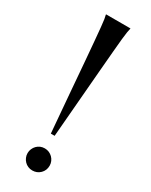

<svg xmlns="http://www.w3.org/2000/svg" viewBox="-188 -741 622 792"><g transform="rotate(30 122.5 -345.0)"><path d="M69.8 -43Q69.8 -53.7 74 -63.2Q78.1 -72.8 85 -79.8Q91.8 -86.9 101.3 -91.1Q110.8 -95.2 122.1 -95.2Q133.3 -95.2 142.8 -91.1Q152.3 -86.9 159.4 -79.8Q166.5 -72.8 170.7 -63.2Q174.8 -53.7 174.8 -43Q174.8 -20.5 159.7 -5.4Q144.5 9.8 122.1 9.8Q110.8 9.8 101.3 5.6Q91.8 1.5 85 -5.6Q78.1 -12.7 74 -22.2Q69.8 -31.7 69.8 -43ZM112.8 -160.2Q103.5 -270 96.9 -350.6Q90.3 -431.2 85.7 -488.8Q81.1 -546.4 77.6 -583.7Q74.2 -621.1 72 -644.3Q69.8 -667.5 67.9 -679.4Q65.9 -691.4 64 -698.2V-700.2H180.2V-698.2Q178.2 -691.4 176.3 -679.4Q174.3 -667.5 171.9 -644.3Q169.4 -621.1 166.3 -583.7Q163.1 -546.4 158.2 -488.8Q153.3 -431.2 146.7 -350.6Q140.1 -270 130.9 -160.2Z"/></g></svg>

Font: Marcellus
Style: Regular
Weight: 400
Designer: Astigmatic (AOETI)
Foundry: Astigmatic (AOETI)
Version: Version 1.000